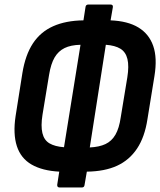

<svg xmlns="http://www.w3.org/2000/svg" viewBox="-20 -752 708 849"><path d="M244 77Q232 77 233 65L242 7Q167 3 119.5 -24.5Q72 -52 54.5 -106Q37 -160 49 -239L79 -429Q92 -509 125.5 -560Q159 -611 215 -636Q271 -661 349 -662L358 -720Q359 -732 371 -732H468Q481 -732 479 -720L469 -662Q545 -659 592 -630.5Q639 -602 657.5 -549Q676 -496 663 -416L632 -225Q620 -146 586 -95Q552 -44 497.5 -19Q443 6 364 7L354 65Q353 77 342 77ZM263 -101 336 -554Q293 -553 265.5 -539.5Q238 -526 221.5 -498Q205 -470 197 -421L168 -245Q160 -195 167.5 -163.5Q175 -132 199 -118Q223 -104 263 -101ZM377 -100Q419 -102 446.5 -115Q474 -128 490.5 -156.5Q507 -185 514 -234L543 -410Q551 -460 543.5 -491Q536 -522 512.5 -536.5Q489 -551 448 -554Z"/></svg>

Font: Sofia Sans Condensed ExtraBold
Style: Italic
Weight: 800
Italic angle: -9°
Version: Version 4.100